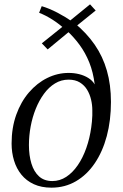

<svg xmlns="http://www.w3.org/2000/svg" viewBox="-20 -856 569 886"><path d="M217.5 10Q171 10 136.2 -6Q101.5 -22 78.8 -50Q56 -78 44.8 -115Q33.5 -152 33.5 -193.5Q33.5 -266.5 55 -326.5Q76.5 -386.5 113.8 -429.8Q151 -473 198.2 -496.2Q245.5 -519.5 297 -519.5Q322 -519.5 345.2 -513.8Q368.5 -508 387.5 -496.2Q406.5 -484.5 417 -466.5Q410 -523 392 -567.8Q374 -612.5 347 -649.2Q320 -686 286 -717L315.5 -723.5L200 -628L173 -656L284.5 -745.5L281 -720Q254.5 -744.5 223 -764.8Q191.5 -785 160.5 -797L172.5 -827.5Q208 -817 246 -797Q284 -777 316 -754.5H295.5L395.5 -836L421.5 -807.5L323 -728V-750.5Q379.5 -704 417 -649.8Q454.5 -595.5 473.2 -530.2Q492 -465 492 -385.5Q492 -300.5 472.8 -228.2Q453.5 -156 417.2 -102.5Q381 -49 330.2 -19.5Q279.5 10 217.5 10ZM221.5 -20.5Q256 -20.5 285.8 -40Q315.5 -59.5 339 -93.8Q362.5 -128 378.2 -172.8Q394 -217.5 401 -268Q403 -281 404.2 -295Q405.5 -309 406 -322.8Q406.5 -336.5 406 -348Q406 -372 400.2 -396.5Q394.5 -421 382 -441.8Q369.5 -462.5 348.5 -475.5Q327.5 -488.5 296.5 -488.5Q262.5 -488.5 233.8 -471Q205 -453.5 182.8 -423Q160.5 -392.5 145 -354Q129.5 -315.5 121.5 -272.5Q113.5 -229.5 113.5 -186.5Q113.5 -139 125 -101.2Q136.5 -63.5 160.2 -42Q184 -20.5 221.5 -20.5Z"/></svg>

Font: Merriweather 96pt Light
Style: Italic
Weight: 300
Italic angle: -7.8°
Version: Version 2.101